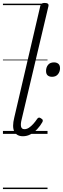

<svg xmlns="http://www.w3.org/2000/svg" viewBox="-20 -910 428 1305"><path d="M136 16Q94 16 77.5 -15.5Q61 -47 77 -111L254 -870Q257 -881 263.5 -885.5Q270 -890 283 -890Q299 -890 305.5 -884.5Q312 -879 309 -867L128 -102Q119 -68 123 -50Q127 -32 146 -32Q162 -32 177 -42Q192 -52 206 -67.5Q220 -83 232 -101Q237 -109 243.5 -110.5Q250 -112 258 -106Q269 -100 270.5 -93.5Q272 -87 268 -80Q254 -55 233.5 -33Q213 -11 188.5 2.5Q164 16 136 16ZM334 -388Q315 -388 304 -397.5Q293 -407 293 -428Q293 -452 306.5 -469Q320 -486 347 -486Q365 -486 376.5 -476.5Q388 -467 388 -446Q388 -423 374 -405.5Q360 -388 334 -388ZM0 365H303V375H0ZM0 -20H303V0H0ZM0 -505H303V-500H0ZM0 -885H303V-875H0Z"/></svg>

Font: Playwrite AT Guides
Style: Italic
Weight: 400
Italic angle: -13.0072°
Designer: Veronika Burian, José Scaglione
Foundry: TypeTogether
Version: Version 1.002